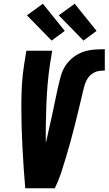

<svg xmlns="http://www.w3.org/2000/svg" viewBox="-20 -1006 580 1026"><path d="M115 0Q110 -54 106.5 -109Q103 -164 100 -218.5Q97 -273 95.5 -328Q94 -383 94 -438.5Q94 -494 97 -549.5Q100 -605 109 -662L121 -735H259L247 -662Q239 -609 234.5 -556Q230 -503 228 -451Q226 -399 225 -346.5Q224 -294 225 -242Q242 -316 258 -389Q274 -462 289 -536L290 -537Q290 -540 290.5 -543.5Q291 -547 293 -550V-552Q299 -580 307.5 -607.5Q316 -635 333 -659.5Q350 -684 375 -702.5Q400 -721 428 -730Q456 -739 484.5 -741Q513 -743 540 -743V-629Q525 -629 510 -627Q495 -625 481 -617.5Q467 -610 456.5 -597.5Q446 -585 439.5 -570.5Q433 -556 429.5 -541Q426 -526 422 -512V-511Q412 -468 401.5 -425.5Q391 -383 380.5 -340Q370 -297 358 -254Q346 -211 333.5 -168.5Q321 -126 307 -83.5Q293 -41 273 0ZM426 -789 294 -924 379 -986 496 -841ZM256 -789 124 -924 209 -986 326 -841Z"/></svg>

Font: Iosevka Term Curly Hv Obl
Style: Regular
Weight: 900
Italic angle: -9°
Designer: Belleve Invis
Foundry: Belleve Invis
Version: Version 32.3.0